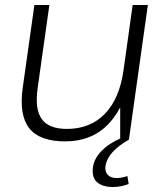

<svg xmlns="http://www.w3.org/2000/svg" viewBox="-20 -560 665 770"><path d="M131 -207Q119 -122 147.5 -82.5Q176 -43 248 -43Q342 -43 400.5 -103.5Q459 -164 475 -276L517 -341L507 -276Q486 -140 418.5 -66.5Q351 7 241 7Q139 7 97.5 -45.5Q56 -98 71 -207L118 -540H178ZM497 0H462V-183L512 -540H573ZM434 190Q391 190 369 170.5Q347 151 353 109Q358 76 386 46.5Q414 17 461 -4L497 0Q455 24 431.5 50Q408 76 403 105Q400 128 412 141Q424 154 447 154Q469 154 491 146L496 178Q483 183 466.5 186.5Q450 190 434 190Z"/></svg>

Font: Pathway Extreme 8pt Thin
Style: Italic
Weight: 100
Italic angle: -8°
Designer: Eduardo Rodriguez Tunni
Foundry: Eduardo Rodriguez Tunni
Version: Version 1.000